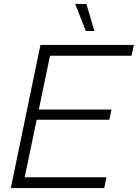

<svg xmlns="http://www.w3.org/2000/svg" viewBox="-20 -958 702 978"><path d="M35 0 186 -729H662L650 -674H218L239 -694L102 -37L90 -55H522L511 0ZM155 -348 163 -400H548L537 -348ZM417 -800 363 -938H420L461 -800Z"/></svg>

Font: Mona Sans ExtraLight Light
Style: Italic
Weight: 300
Italic angle: -11.6951°
Version: Version 2.000